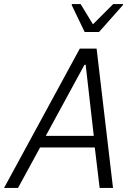

<svg xmlns="http://www.w3.org/2000/svg" viewBox="-44 -928 656 948"><path d="M-24 0 350 -688H433L514 0H448L424 -200H154L45 0ZM182 -257H419L379 -608H373ZM374 -770 310 -903 311 -908H354L415 -808L515 -908H564L563 -903L445 -770Z"/></svg>

Font: Saira Semi Condensed Light
Style: Italic
Weight: 300
Width: 4
Italic angle: -12°
Designer: Hector Gatti with collaboration of the Omnibus-Type team
Foundry: Omnibus-Type
Version: Version 1.001; ttfautohint (v1.8)